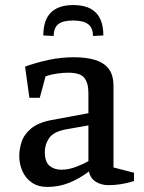

<svg xmlns="http://www.w3.org/2000/svg" viewBox="-20 -727 567 758"><path d="M269 -707Q329 -707 358.5 -677Q388 -647 388 -587L347 -585Q347 -617 328 -631.5Q309 -646 269 -646Q228 -646 210 -631.5Q192 -617 192 -585L151 -587Q151 -647 180.5 -677Q210 -707 269 -707ZM166 11Q131 11 106 -6Q81 -23 68.5 -51.5Q56 -80 56 -112Q56 -137 65 -166Q74 -195 102 -219Q130 -243 183 -253L329 -280V-360Q329 -399 313 -419.5Q297 -440 249 -440Q228 -440 204.5 -436.5Q181 -433 160 -426L137 -341H96L79 -464Q123 -480 172 -490.5Q221 -501 273 -501Q320 -501 355 -490.5Q390 -480 409 -455.5Q428 -431 428 -387V-66L509 -45V-12Q479 -3 454.5 0.5Q430 4 408 4Q381 4 359 -9Q337 -22 331 -50Q294 -22 253.5 -5.5Q213 11 166 11ZM223 -57Q250 -57 279.5 -68Q309 -79 329 -91V-232L239 -216Q192 -207 174.5 -182.5Q157 -158 157 -127Q157 -88 175.5 -72.5Q194 -57 223 -57Z"/></svg>

Font: Manuale Medium
Style: Regular
Weight: 500
Designer: Eduardo Tunni / Pablo Cosgaya
Foundry: Eduardo Tunni / Pablo Cosgaya
Version: Version 1.002